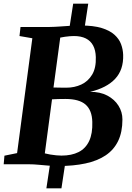

<svg xmlns="http://www.w3.org/2000/svg" viewBox="-22 -889 717 1039"><path d="M292.5 9.5Q268 9.5 240.2 7.2Q212.5 5 185.8 2.5Q159 0 137 0H-2L2 -46.5L70.5 -60.5L153 -682L83.5 -694L89 -743H245Q274.5 -743.5 301.2 -745.5Q328 -747.5 355.8 -749.2Q383.5 -751 415 -751Q483.5 -751 527.8 -737.5Q572 -724 597.2 -701.2Q622.5 -678.5 633 -650.2Q643.5 -622 644.5 -592Q647 -511.5 601.2 -462.5Q555.5 -413.5 465.5 -392Q519.5 -392.5 558.8 -371.8Q598 -351 619.2 -317Q640.5 -283 640.5 -242.5Q640.5 -174.5 617.5 -126.5Q594.5 -78.5 550 -48.5Q505.5 -18.5 440.5 -4.5Q375.5 9.5 292.5 9.5ZM337.5 -414.5Q381 -414.5 417.8 -431.5Q454.5 -448.5 476.5 -485Q498.5 -521.5 496.5 -580Q495.5 -617 482 -642.5Q468.5 -668 442.5 -681Q416.5 -694 378 -694Q369 -694 356 -693Q343 -692 329.2 -690Q315.5 -688 304 -685.5L267.5 -415.5Q286.5 -415 303.2 -414.8Q320 -414.5 337.5 -414.5ZM310.5 -47Q365.5 -47 403.5 -66.2Q441.5 -85.5 460.5 -126Q479.5 -166.5 477.5 -229Q476 -292.5 441.2 -323Q406.5 -353.5 332 -353.5Q308 -353.5 292.2 -353Q276.5 -352.5 259.5 -351.5L220.5 -59Q233.5 -55.5 249.8 -52.8Q266 -50 282.5 -48.5Q299 -47 310.5 -47ZM229 130 251.5 -18.5H333L310.5 130ZM351 -721 374 -869H455.5L433 -721Z"/></svg>

Font: Merriweather 28pt ExtraBold
Style: Italic
Weight: 800
Italic angle: -7.8°
Version: Version 2.101